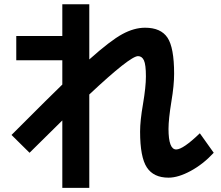

<svg xmlns="http://www.w3.org/2000/svg" viewBox="-20 -817 1040 904"><path d="M56.6 -647.5H273.4V-796.9H400.4V-537.1Q500 -626 555.7 -656.2Q611.3 -686.5 663.1 -686.5Q737.3 -686.5 768.6 -639.6Q799.8 -592.8 799.8 -469.7Q799.8 -415 787.1 -339.8Q773.4 -255.9 773.4 -210Q773.4 -113.3 809.6 -113.3Q841.8 -113.3 920.9 -189.5L986.3 -97.7Q936.5 -43.9 877.9 -12.2Q819.3 19.5 773.4 19.5Q703.1 19.5 671.4 -28.8Q639.6 -77.1 639.6 -197.3Q639.6 -249 653.3 -327.1Q667 -408.2 667 -457Q667 -512.7 657.7 -532.7Q648.4 -552.7 629.9 -552.7Q592.8 -552.7 400.4 -372.1V67.4H273.4V-250Q183.6 -162.1 119.1 -97.7L34.2 -181.6Q229.5 -377 273.4 -418.9V-533.2H56.6Z"/></svg>

Font: Mgen+ 1c bold
Style: Bold
Weight: 700
Designer: [Source Han Sans]
Ryoko NISHIZUKA  (kana & ideographs); Paul D. Hunt (Latin, Greek & Cyrillic); Wenlong ZHANG  (bopomofo
Version: Version 1.059.20150602